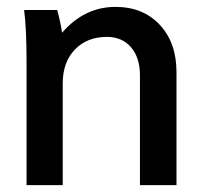

<svg xmlns="http://www.w3.org/2000/svg" viewBox="-20 -537 579 557"><path d="M146 -508Q156 -471 160 -442Q225 -517 315 -517Q395 -517 443.5 -465Q492 -413 492 -328V0H386V-318Q386 -370 360 -400Q334 -430 290 -430Q233 -430 197.5 -393.5Q162 -357 162 -295V0H57V-360Q57 -453 50 -508Z"/></svg>

Font: LT Superior Semi-bold
Style: Regular
Weight: 600
Designer: Daniel Lyons
Foundry: LyonsType
Version: Version 1.0